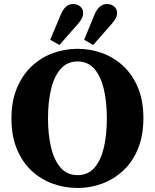

<svg xmlns="http://www.w3.org/2000/svg" viewBox="-20 -918 772 956"><path d="M366 18Q302 18 242.5 -3.5Q183 -25 137 -68Q91 -111 64 -176Q37 -241 37 -328Q37 -414 64 -479Q91 -544 137 -587.5Q183 -631 242.5 -653Q302 -675 366 -675Q430 -675 489 -653.5Q548 -632 594 -589Q640 -546 667 -481.5Q694 -417 694 -330Q694 -244 667.5 -178.5Q641 -113 594.5 -69.5Q548 -26 489.5 -4Q431 18 366 18ZM366 -46Q418 -46 450 -82.5Q482 -119 497 -182.5Q512 -246 512 -328Q512 -410 497 -474Q482 -538 450 -575Q418 -612 366 -612Q315 -612 282.5 -575.5Q250 -539 234.5 -475Q219 -411 219 -329Q219 -247 234.5 -183Q250 -119 282.5 -82.5Q315 -46 366 -46ZM230 -720 283 -846Q305 -898 344 -898Q364 -898 379 -886Q394 -874 394 -854Q394 -840 388 -827.5Q382 -815 369 -800L276 -694ZM399 -720 451 -846Q473 -898 513 -898Q533 -898 548 -886Q563 -874 563 -854Q563 -840 556.5 -827.5Q550 -815 537 -800L444 -694Z"/></svg>

Font: Source Serif 4 SmText
Style: Bold
Weight: 700
Designer: Frank Grießhammer
Foundry: Adobe
Version: Version 4.005;hotconv 1.1.0;makeotfexe 2.6.0